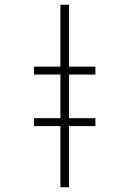

<svg xmlns="http://www.w3.org/2000/svg" viewBox="-20 -781 540 801"><path d="M232 0H268V-255H378V-288H268V-470H378V-503H268V-761H232V-503H122V-470H232V-288H122V-255H232Z"/></svg>

Font: Noto Sans Mono ExtraCondensed ExtraLight
Style: Regular
Weight: 200
Width: 2
Designer: Monotype Design Team
Foundry: Monotype Imaging Inc.
Version: Version 2.014